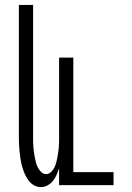

<svg xmlns="http://www.w3.org/2000/svg" viewBox="-20 -755 540 783"><path d="M147 8Q131 8 117.5 0Q104 -8 95 -21Q86 -34 80 -48Q74 -62 70 -77Q66 -92 63.5 -107.5Q61 -123 59.5 -138.5Q58 -154 57.5 -169.5Q57 -185 57 -200V-735H115V-200Q115 -189 115 -178Q115 -167 116 -156Q117 -145 118.5 -134Q120 -123 122 -112.5Q124 -102 127 -91Q130 -80 135 -70.5Q140 -61 148.5 -53Q157 -45 168 -45Q179 -45 187.5 -53Q196 -61 201 -70.5Q206 -80 209 -91Q212 -102 214 -112.5Q216 -123 217.5 -134Q219 -145 220 -156Q221 -167 221 -178Q221 -189 221 -200V-520H279V-53H443V0H221V-69Q217 -56 211 -42.5Q205 -29 196 -17.5Q187 -6 174 1Q161 8 147 8Z"/></svg>

Font: Iosevka Fixed Light
Style: Regular
Weight: 300
Monospace: yes
Designer: Belleve Invis
Foundry: Belleve Invis
Version: Version 32.3.0